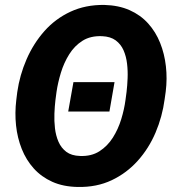

<svg xmlns="http://www.w3.org/2000/svg" viewBox="-20 -741 709 771"><path d="M439.9 -411.1 419.4 -293H253.9L274.9 -411.1ZM645.5 -373.5 641.1 -342.3Q631.8 -272.5 604.7 -208.7Q577.6 -145 533.2 -95.5Q488.8 -45.9 428.5 -17.3Q368.2 11.2 292.5 9.8Q233.9 8.8 189.9 -11Q146 -30.8 115.5 -64.7Q85 -98.6 67.4 -142.8Q49.8 -187 44.4 -237.3Q39.1 -287.6 45.4 -339.4L49.3 -371.1Q59.1 -439.5 86.7 -502.9Q114.3 -566.4 158.4 -616.2Q202.6 -666 263.2 -694.1Q323.7 -722.2 398.9 -721.2Q456.5 -719.7 500.5 -700.2Q544.4 -680.7 575 -646.7Q605.5 -612.8 623 -568.8Q640.6 -524.9 646.2 -474.9Q651.9 -424.8 645.5 -373.5ZM483.9 -339.4 488.3 -372.6Q491.2 -397 492.4 -426.5Q493.7 -456.1 490.2 -485.4Q486.8 -514.6 476.1 -539.1Q465.3 -563.5 444.6 -578.9Q423.8 -594.2 390.1 -595.7Q343.8 -597.7 311.5 -577.4Q279.3 -557.1 258.1 -523.2Q236.8 -489.3 224.6 -449.2Q212.4 -409.2 207 -372.1L202.6 -338.9Q199.7 -314.5 198.5 -284.9Q197.3 -255.4 200.7 -226.1Q204.1 -196.8 214.8 -171.9Q225.6 -147 246.3 -131.3Q267.1 -115.7 301.3 -114.7Q346.7 -112.8 379.2 -133.5Q411.6 -154.3 433.1 -188.2Q454.6 -222.2 466.8 -262.2Q479 -302.2 483.9 -339.4Z"/></svg>

Font: Roboto ExtraBold
Style: Italic
Weight: 800
Designer: Christian Robertson
Foundry: Google
Version: Version 3.009; 2024